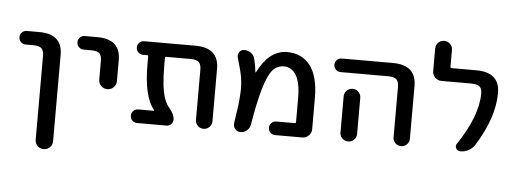

<svg xmlns="http://www.w3.org/2000/svg" viewBox="-55 -871 3261 1224"><g transform="rotate(5 1575.0 -259.0)"><path d="M85.9 -458Q67.4 -458 54.7 -470.7Q42 -483.4 42 -501.5Q42 -519.5 54.7 -532.2Q67.4 -544.9 85.9 -544.9H165Q314.5 -544.9 313.5 -410.2V140.6Q313.5 164.1 297.4 180.2Q281.2 196.3 257.8 196.3Q234.4 196.3 218.3 180.2Q202.1 164.1 202.1 140.6V-394.5Q202.1 -429.7 187 -443.8Q171.9 -458 133.8 -458Z M456.1 -458Q438.5 -458 425.8 -470.7Q413.1 -483.4 413.1 -501.5Q413.1 -519.5 425.8 -532.2Q438.5 -544.9 456.1 -544.9H536.1Q686.5 -544.9 685.5 -410.2V-276.4Q685.5 -252.9 668.9 -236.3Q652.3 -219.7 628.9 -219.7Q605.5 -219.7 588.9 -236.3Q572.3 -252.9 572.3 -276.4V-394.5Q572.3 -430.7 557.6 -444.3Q543 -458 504.9 -458Z M985.4 -458Q977.5 -458 977.5 -451.2V-400.4Q977.5 -266.6 999 -199.2Q1011.7 -159.2 1034.2 -133.8Q1066.4 -95.7 1066.4 -64.5Q1066.4 -45.9 1054.2 -33.7Q1042 -21.5 1024.4 -21.5H836.9Q818.4 -21.5 805.7 -34.2Q793 -46.9 793 -64.9Q793 -83 805.7 -95.7Q818.4 -108.4 836.9 -108.4H934.6Q937.5 -108.4 938 -110.4Q938.5 -112.3 937.5 -113.3Q870.1 -192.4 870.1 -400.4V-451.2Q870.1 -458 862.3 -458H836.9Q818.4 -458 805.7 -470.7Q793 -483.4 793 -501.5Q793 -519.5 805.7 -532.2Q818.4 -544.9 836.9 -544.9H1164.1Q1314.5 -544.9 1314.5 -410.2V-74.2Q1314.5 -52.7 1298.8 -37.1Q1283.2 -21.5 1261.7 -21.5Q1240.2 -21.5 1224.6 -37.1Q1209 -52.7 1209 -74.2V-394.5Q1209 -429.7 1193.8 -443.8Q1178.7 -458 1141.6 -458Z M1559.6 -410.2Q1560.5 -409.2 1562 -408.7Q1563.5 -408.2 1563.5 -410.2Q1600.6 -482.4 1643.6 -516.6Q1691.4 -555.7 1750 -555.7Q1845.7 -555.7 1898.9 -486.3Q1952.1 -417 1952.1 -278.3V-79.1Q1952.1 -55.7 1935.1 -38.6Q1918 -21.5 1894.5 -21.5H1719.7Q1702.1 -21.5 1689.5 -34.2Q1676.8 -46.9 1676.8 -64.9Q1676.8 -83 1689.5 -95.7Q1702.1 -108.4 1719.7 -108.4H1838.9Q1845.7 -108.4 1845.7 -115.2V-268.6Q1845.7 -367.2 1816.9 -415Q1788.1 -462.9 1738.3 -462.9Q1696.3 -462.9 1666.5 -430.2Q1636.7 -397.5 1608.4 -300.8Q1585 -218.8 1560.5 -74.2Q1556.6 -51.8 1539.1 -36.6Q1521.5 -21.5 1499 -21.5Q1477.5 -21.5 1463.9 -37.1Q1453.1 -49.8 1453.1 -66.4Q1453.1 -70.3 1453.1 -74.2Q1473.6 -202.1 1475.6 -253.9Q1477.5 -272.5 1477.5 -290Q1477.5 -332 1471.7 -369.1Q1464.8 -410.2 1439.5 -495.1Q1438.5 -501 1438.5 -506.8Q1438.5 -518.6 1446.3 -529.3Q1458 -544.9 1477.5 -544.9Q1501 -544.9 1520 -531.2Q1539.1 -517.6 1544.9 -495.1Q1555.7 -454.1 1559.6 -410.2Z M2101.6 -458Q2083 -458 2070.3 -470.7Q2057.6 -483.4 2057.6 -501.5Q2057.6 -519.5 2070.3 -532.2Q2083 -544.9 2101.6 -544.9H2428.7Q2578.1 -544.9 2578.1 -410.2V-74.2Q2578.1 -51.8 2563 -36.6Q2547.9 -21.5 2525.9 -21.5Q2503.9 -21.5 2488.8 -36.6Q2473.6 -51.8 2473.6 -74.2V-394.5Q2473.6 -429.7 2458.5 -443.8Q2443.4 -458 2405.3 -458ZM2240.2 -304.7V-124V-74.2Q2240.2 -52.7 2224.6 -37.1Q2209 -21.5 2187 -21.5Q2165 -21.5 2149.4 -37.1Q2133.8 -52.7 2133.8 -74.2V-124V-304.7Q2133.8 -327.1 2149.4 -342.8Q2165 -358.4 2187 -358.4Q2209 -358.4 2224.6 -342.8Q2240.2 -327.1 2240.2 -304.7Z M2961.9 -544.9Q3112.3 -544.9 3112.3 -412.1Q3112.3 -254.9 2996.1 -69.3Q2981.4 -46.9 2957.5 -34.2Q2933.6 -21.5 2906.2 -21.5H2904.3Q2886.7 -21.5 2877.9 -37.1Q2874 -44.9 2874 -51.8Q2874 -60.5 2879.9 -68.4Q3005.9 -256.8 3005.9 -400.4Q3005.9 -431.6 2990.2 -444.8Q2974.6 -458 2937.5 -458H2746.1Q2722.7 -458 2705.6 -475.1Q2688.5 -492.2 2688.5 -515.6V-660.2Q2688.5 -682.6 2704.1 -698.2Q2719.7 -713.9 2742.2 -713.9Q2764.6 -713.9 2780.3 -698.2Q2795.9 -682.6 2795.9 -660.2V-552.7Q2795.9 -544.9 2803.7 -544.9Z"/></g></svg>

Font: Gen Jyuu Gothic P Medium
Style: Regular
Weight: 500
Designer: [Source Han Sans]
Ryoko NISHIZUKA  (kana & ideographs); Paul D. Hunt (Latin, Greek & Cyrillic); Wenlong ZHANG  (bopomofo
Version: Version 1.002.20150607